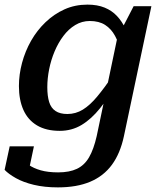

<svg xmlns="http://www.w3.org/2000/svg" viewBox="-40 -568 699 832"><path d="M379 22 472 -422 479 -425 539 -541H616L497 22Q481 97 445 146Q409 195 351 219.5Q293 244 211 244Q153 244 107 233Q61 222 29 204Q-3 186 -20 168L2 66H107L81 189Q69 187 61 178Q53 169 49.5 156.5Q46 144 46 132.5Q46 121 50 114Q63 131 84 146Q105 161 136.5 170Q168 179 212 179Q261 179 293.5 163.5Q326 148 346 113.5Q366 79 379 22ZM525 -378 484 -342Q475 -382 458.5 -412.5Q442 -443 415.5 -460Q389 -477 349 -477Q315 -477 286 -459.5Q257 -442 234.5 -412Q212 -382 196.5 -345Q181 -308 173 -268Q165 -228 165 -190Q165 -152 173 -126Q181 -100 200.5 -87Q220 -74 252 -74Q288 -74 319 -93Q350 -112 381.5 -150Q413 -188 450 -242L468 -210Q432 -147 394 -99.5Q356 -52 313.5 -26.5Q271 -1 219 -1Q160 -1 120.5 -24.5Q81 -48 61.5 -91.5Q42 -135 42 -195Q42 -245 55.5 -295.5Q69 -346 94.5 -391Q120 -436 157 -471.5Q194 -507 239.5 -527.5Q285 -548 339 -548Q382 -548 413.5 -535Q445 -522 467 -498.5Q489 -475 503 -444.5Q517 -414 525 -378Z"/></svg>

Font: Roboto Serif Medium
Style: Italic
Weight: 500
Italic angle: -10°
Designer: Greg Gazdowicz
Foundry: Commercial Type
Version: Version 1.008